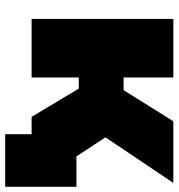

<svg xmlns="http://www.w3.org/2000/svg" viewBox="6 -593 689 741"><g transform="rotate(90 350.5 -222.5)"><path d="M431 0 322 -182H279V0H53V-547H279V-355H328L448 -547H686L510 -285L697 0ZM498 102V0H431V-173H701V102Z"/></g></svg>

Font: Montserrat Black
Style: Regular
Weight: 900
Designer: Julieta Ulanovsky
Foundry: Julieta Ulanovsky
Version: Version 9.000; ttfautohint (v1.8.4.7-5d5b)